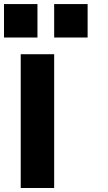

<svg xmlns="http://www.w3.org/2000/svg" viewBox="-20 -937 540 957"><path d="M416.7 -916.7V-750H250V-916.7ZM0 -750V-916.7H166.7V-750ZM83.3 0V-666.7H250V0Z"/></svg>

Font: Galmuri11 Bold
Style: Regular
Weight: 700
Designer: Lee Minseo (quiple)
Version: Version 2.397;hotconv 1.1.1;makeotfexe 2.6.0 DEVELOPMENT